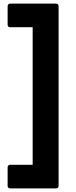

<svg xmlns="http://www.w3.org/2000/svg" viewBox="-20 -839 417 1058"><path d="M36 199H289C298 199 303 194 303 185V-804C303 -813 298 -819 289 -819H36C27 -819 22 -813 22 -804V-703C22 -694 27 -689 36 -689H160V69H36C27 69 22 75 22 84V185C22 194 27 199 36 199Z"/></svg>

Font: LINE Seed JP_OTF Bold
Style: Regular
Weight: 700
Designer: LINE & Fontrix & Fontworks
Version: Version 1.009